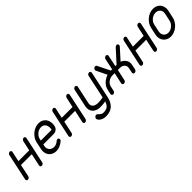

<svg xmlns="http://www.w3.org/2000/svg" viewBox="268 -1815 3256 3256"><g transform="rotate(-45 1895.5 -187.5)"><path d="M148 -516Q151 -531 164 -542.5Q177 -554 193 -554Q210 -554 218 -542.5Q226 -531 223 -516L184 -336H443L482 -516Q485 -531 498 -542.5Q511 -554 527 -554Q544 -554 552 -542.5Q560 -531 557 -516L455 -38Q452 -22 439 -11Q426 0 409 0Q393 0 385 -11Q377 -22 380 -38L427 -259H168L121 -38Q118 -22 105 -11Q92 0 75 0Q59 0 51 -11Q43 -22 46 -38Z M699 -314H959Q966 -347 963 -376Q960 -405 947.5 -426.5Q935 -448 914 -460.5Q893 -473 863 -473Q835 -473 809.5 -463Q784 -453 762.5 -435.5Q741 -418 726 -394Q711 -370 705 -343ZM885 -120Q898 -133 916 -133Q932 -133 940 -121Q948 -109 945 -94Q944 -89 942 -83Q940 -77 934 -72Q847 0 762 0Q719 0 685 -16Q651 -32 629 -59.5Q607 -87 598.5 -124.5Q590 -162 599 -205L628 -343Q637 -386 661.5 -423.5Q686 -461 720 -489Q754 -517 795 -533.5Q836 -550 879 -550Q922 -550 956.5 -533Q991 -516 1012.5 -486Q1034 -456 1041.5 -415Q1049 -374 1039 -326Q1030 -284 1000 -261Q970 -238 927 -238H683L676 -205Q670 -179 676 -156Q682 -133 696 -115.5Q710 -98 731.5 -87.5Q753 -77 779 -77Q817 -77 844 -91.5Q871 -106 885 -120Z M1187 -516Q1190 -531 1203 -542.5Q1216 -554 1232 -554Q1249 -554 1257 -542.5Q1265 -531 1262 -516L1223 -336H1482L1521 -516Q1524 -531 1537 -542.5Q1550 -554 1566 -554Q1583 -554 1591 -542.5Q1599 -531 1596 -516L1494 -38Q1491 -22 1478 -11Q1465 0 1448 0Q1432 0 1424 -11Q1416 -22 1419 -38L1466 -259H1207L1160 -38Q1157 -22 1144 -11Q1131 0 1114 0Q1098 0 1090 -11Q1082 -22 1085 -38Z M2020 -27Q2000 67 1939.5 123Q1879 179 1771 179Q1735 179 1706 168.5Q1677 158 1658 142.5Q1639 127 1630 110Q1621 93 1624 80Q1627 65 1641 52.5Q1655 40 1670 40Q1684 40 1695 50L1717 71Q1729 83 1745.5 93Q1762 103 1787 103Q1823 103 1848 95.5Q1873 88 1890 73.5Q1907 59 1918.5 39.5Q1930 20 1938 -4Q1939 -6 1940.5 -9.5Q1942 -13 1944 -15Q1941 -13 1939 -12L1933 -11Q1892 -3 1862 -2Q1832 -1 1809 -1Q1768 -1 1733.5 -14.5Q1699 -28 1676 -53Q1653 -78 1644 -113Q1635 -148 1644 -191L1714 -517Q1716 -531 1729 -542Q1742 -553 1759 -553Q1775 -553 1783 -542Q1791 -531 1789 -517L1719 -191Q1713 -161 1721 -139.5Q1729 -118 1746 -104.5Q1763 -91 1787 -84.5Q1811 -78 1837 -78Q1863 -78 1895.5 -81Q1928 -84 1958 -90L2049 -517Q2051 -531 2064 -542Q2077 -553 2094 -553Q2111 -553 2119 -542Q2127 -531 2125 -517Z M2427 -39Q2424 -22 2410.5 -11Q2397 0 2381 0Q2364 0 2355.5 -11Q2347 -22 2350 -39L2393 -237H2340Q2315 -237 2290 -229Q2265 -221 2244 -206Q2223 -191 2208 -170Q2193 -149 2187 -123L2169 -39Q2166 -22 2153 -11Q2140 0 2123 0Q2106 0 2098 -11Q2090 -22 2093 -39L2111 -123Q2125 -186 2174 -233.5Q2223 -281 2289 -303L2197 -493Q2191 -500 2194 -514Q2197 -527 2209 -540Q2221 -553 2240 -553Q2261 -553 2269 -536L2379 -313H2409L2451 -514Q2455 -530 2468.5 -541.5Q2482 -553 2499 -553Q2515 -553 2523.5 -541.5Q2532 -530 2528 -514L2486 -313H2515L2718 -536Q2734 -553 2756 -553Q2773 -553 2780 -540.5Q2787 -528 2784 -514Q2781 -500 2773 -493L2601 -303Q2657 -281 2686 -233.5Q2715 -186 2701 -123L2683 -39Q2680 -22 2666.5 -11Q2653 0 2636 0Q2620 0 2611.5 -11Q2603 -22 2606 -39L2624 -123Q2630 -149 2624 -170Q2618 -191 2603 -206Q2588 -221 2567 -229Q2546 -237 2521 -237H2470Z M2893 -516Q2896 -531 2909 -542.5Q2922 -554 2938 -554Q2955 -554 2963 -542.5Q2971 -531 2968 -516L2929 -336H3188L3227 -516Q3230 -531 3243 -542.5Q3256 -554 3272 -554Q3289 -554 3297 -542.5Q3305 -531 3302 -516L3200 -38Q3197 -22 3184 -11Q3171 0 3154 0Q3138 0 3130 -11Q3122 -22 3125 -38L3172 -259H2913L2866 -38Q2863 -22 2850 -11Q2837 0 2820 0Q2804 0 2796 -11Q2788 -22 2791 -38Z M3373 -342Q3382 -385 3406.5 -423Q3431 -461 3465 -489.5Q3499 -518 3540.5 -534Q3582 -550 3624 -550Q3667 -550 3701 -534Q3735 -518 3757 -489.5Q3779 -461 3787 -423Q3795 -385 3786 -342L3757 -208Q3748 -165 3724 -127Q3700 -89 3666 -61Q3632 -33 3591 -16.5Q3550 0 3507 0Q3465 0 3430.5 -16.5Q3396 -33 3374 -61Q3352 -89 3343.5 -127Q3335 -165 3344 -208ZM3421 -208Q3416 -181 3421 -157Q3426 -133 3439.5 -115Q3453 -97 3475 -87Q3497 -77 3524 -77Q3549 -77 3574.5 -87Q3600 -97 3622 -115Q3644 -133 3660 -157Q3676 -181 3681 -208L3710 -343Q3716 -372 3711 -396Q3706 -420 3691.5 -437Q3677 -454 3655.5 -463.5Q3634 -473 3608 -473Q3582 -473 3556.5 -463.5Q3531 -454 3509.5 -437Q3488 -420 3472 -396Q3456 -372 3450 -342Z"/></g></svg>

Font: VDS Compensated
Style: Light Italic
Weight: 300
Italic angle: -12°
Designer: artmaker
Foundry: artmaker
Version: Version 1.000 2012 initial release